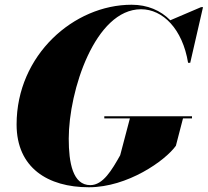

<svg xmlns="http://www.w3.org/2000/svg" viewBox="-20 -780 876 810"><path d="M420 -289.5V-280.5H528L487 -125C452 -63 415 1 361 1C287 1 270 -93 270 -195C270 -397 381 -741 575 -741C667 -741 750 -658 773.5 -515H782.5L836.5 -750H828.5L698.5 -694.5C657.5 -736 602.5 -760 535 -760C292 -760 50 -548 50 -255C50 -72 182 10 355 10C518 10 677 -102 722 -165L752 -280.5H790V-289.5Z"/></svg>

Font: Bodoni* 24pt Fatface
Style: Italic
Weight: 900
Italic angle: -13°
Version: Version 2.3